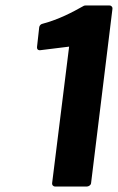

<svg xmlns="http://www.w3.org/2000/svg" viewBox="-20 -668 430 700"><path d="M170 0C169 5 173 12 181 12H297C302 12 311 8 312 0L390 -636C391 -641 387 -648 379 -648H293C291 -648 288 -648 286 -647C243 -623 197 -598 134 -581C129 -580 124 -575 123 -569L115 -497C114 -486 122 -484 127 -485L232 -498Z"/></svg>

Font: Falling Sky
Style: BdObl
Weight: 700
Designer: Paul D. Hunt
Foundry: Adobe Systems Incorporated
Version: Version 1.02